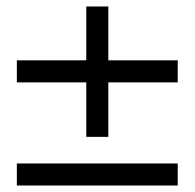

<svg xmlns="http://www.w3.org/2000/svg" viewBox="-20 -572 600 592"><path d="M246 -150H314V-318H528V-386H314V-552H246V-386H32V-318H246ZM32 0H528V-68H32Z"/></svg>

Font: HK Grotesk
Style: Italic
Weight: 400
Italic angle: -16°
Designer: Alfredo Marco Pradil
Foundry: Hanken Design Co.
Version: Version 3.001;FEAKit 1.0